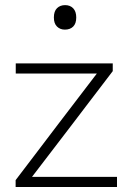

<svg xmlns="http://www.w3.org/2000/svg" viewBox="-20 -748 526 768"><path d="M42.5 0V-27.5Q87.5 -87 131 -143.8Q174.5 -200.5 212 -250.5L367.5 -454H43V-494.5H431V-463.5Q410.5 -436.5 383.2 -400.8Q356 -365 326.5 -326.5Q297 -288 271 -253.5L108 -40.5H448V0ZM239.5 -629.5Q220.5 -629.5 208 -641.8Q195.5 -654 195.5 -678Q195.5 -703 208 -715.2Q220.5 -727.5 240.5 -727.5Q260.5 -727.5 272.8 -714.8Q285 -702 285 -678Q285 -654 272.8 -641.8Q260.5 -629.5 239.5 -629.5Z"/></svg>

Font: Commissioner ExtraLight
Style: Regular
Weight: 200
Designer: Kostas Bartsokas
Foundry: Kostas Bartsokas
Version: Version 1.000; ttfautohint (v1.8.3)